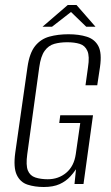

<svg xmlns="http://www.w3.org/2000/svg" viewBox="-20 -736 444 768"><path d="M155 12Q119 12 90 2.5Q61 -7 47 -36.5Q33 -66 41 -125L90 -468Q98 -524 120.5 -552Q143 -580 177.5 -589.5Q212 -599 254 -599Q296 -599 327.5 -589Q359 -579 373.5 -551.5Q388 -524 380 -468L369 -395H322L332 -467Q339 -511 329.5 -532.5Q320 -554 299 -560.5Q278 -567 249 -567Q220 -567 197 -560.5Q174 -554 158.5 -532.5Q143 -511 137 -467L89 -119Q83 -75 91.5 -54Q100 -33 121.5 -26Q143 -19 171 -19Q214 -19 245 -45Q276 -71 283 -119L301 -244H217L221 -275H352L314 0H278L284 -59Q279 -52 273 -44Q267 -36 262 -31Q244 -11 218.5 0.5Q193 12 155 12ZM150 -629 251 -716H286L362 -629H325L264 -688L188 -629Z"/></svg>

Font: Alumni Sans Thin Light
Style: Italic
Weight: 300
Italic angle: -8°
Version: Version 1.016